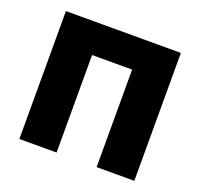

<svg xmlns="http://www.w3.org/2000/svg" viewBox="-99 -639 779 748"><g transform="rotate(20 291.0 -265.0)"><path d="M52.7 -530.3H529.3V0H373V-404.3H207V0H52.7Z"/></g></svg>

Font: Pretendard GOV ExtraBold
Style: Regular
Weight: 800
Designer: Base glyphs from Inter by Rasmus Andersson; Hangeul glyphs from Noto Sans CJK(Source Han Sans) by Jang Soo-young and Kan
Foundry: Kil Hyung-jin
Version: Version 1.309